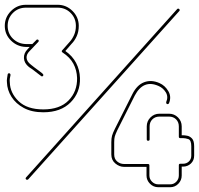

<svg xmlns="http://www.w3.org/2000/svg" viewBox="-20 -692 831 802"><path d="M161 -223Q113 -223 79.5 -241Q46 -259 28 -287.5Q10 -316 9 -348Q8 -356 9.5 -365Q11 -374 12 -381Q13 -386 18 -386Q21 -386 22.5 -383.5Q24 -381 24 -379Q22 -371 21 -363.5Q20 -356 21 -348Q22 -304 57.5 -269.5Q93 -235 161 -235Q230 -235 266.5 -272.5Q303 -310 302 -366Q301 -399 286.5 -426Q272 -453 241 -473Q238 -475 238 -478Q238 -479 238 -480Q238 -480 239 -480Q239 -481 239 -481L240 -482L271 -517Q282 -529 289.5 -546Q297 -563 297 -584Q297 -616 275 -638Q253 -660 221 -660H88Q56 -660 34 -638Q12 -616 12 -584Q12 -552 34 -530.5Q56 -509 88 -508H115L132 -525Q133 -527 136 -527Q140 -527 141.5 -523.5Q143 -520 140 -517L103 -478Q90 -465 91 -450Q92 -435 109 -422Q112 -419 123.5 -410.5Q135 -402 146.5 -393.5Q158 -385 159 -383Q161 -381 161 -379Q161 -373 155 -373Q153 -373 151 -375Q149 -376 138.5 -384.5Q128 -393 116.5 -401.5Q105 -410 101 -412Q81 -428 80 -449Q79 -470 95 -486L104 -496H88Q52 -497 26 -522.5Q0 -548 0 -584Q0 -620 26 -646Q52 -672 88 -672H221Q257 -672 283 -646Q309 -620 309 -584Q309 -560 300.5 -541Q292 -522 279 -509L253 -479Q283 -458 298 -429Q313 -400 314 -366Q316 -306 275 -264.5Q234 -223 161 -223ZM93 59Q89 59 87.5 55.5Q86 52 89 49L720 -654Q722 -656 724 -656Q728 -656 730 -652.5Q732 -649 729 -646L98 57Q96 59 93 59ZM498 5Q479 5 462 -9Q445 -23 445 -47V-98Q445 -114 448 -125Q451 -136 460 -154L533 -299Q552 -337 582 -348.5Q612 -360 646 -345Q669 -335 683 -311.5Q697 -288 686 -261Q684 -257 680 -257Q676 -257 675 -260Q674 -263 674 -265Q684 -288 672.5 -306.5Q661 -325 642 -333Q579 -361 543 -293L470 -148Q462 -131 459.5 -122Q457 -113 457 -98V-47Q457 -28 469.5 -17.5Q482 -7 498 -7H598Q604 -7 604 -1V41Q604 56 615 67Q626 78 641 78H691Q706 78 716.5 67Q727 56 727 41V-2Q727 -8 733 -8H744Q759 -8 769 -17.5Q779 -27 779 -42V-81Q779 -107 766.5 -111Q754 -115 745 -115H733Q727 -115 727 -121V-164Q727 -182 715.5 -193.5Q704 -205 686 -205H646Q628 -205 616.5 -193.5Q605 -182 605 -164V-110Q605 -104 599 -104Q593 -104 593 -110V-164Q593 -186 608.5 -201.5Q624 -217 646 -217H686Q708 -217 723.5 -201.5Q739 -186 739 -164V-127H745Q751 -127 762 -125Q773 -123 782 -113.5Q791 -104 791 -81V-42Q791 -22 777.5 -9Q764 4 744 4H739V41Q739 61 725 75.5Q711 90 691 90H641Q621 90 606.5 75.5Q592 61 592 41V5Z"/></svg>

Font: Moirai One
Style: Regular
Weight: 400
Designer: Jiyeon Park
Foundry: JAMO
Version: Version 1.000; ttfautohint (v1.8.4.7-5d5b);gftools[0.9.29]